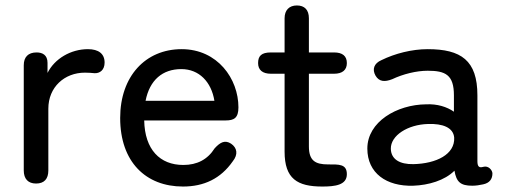

<svg xmlns="http://www.w3.org/2000/svg" viewBox="-20 -672 1857 703"><path d="M112 0C142 0 157 -17 157 -48V-274C157 -353 216 -406 291 -406C304 -406 316 -405 326 -404C345 -403 363 -415 363 -443C363 -475 341 -492 302 -492C239 -492 180 -457 154 -405V-442C154 -471 135 -480 114 -480C83 -480 67 -463 67 -433V-48C67 -17 83 0 112 0Z M650 11C727 11 788 -18 832 -81C853 -107 848 -131 826 -146C804 -160 787 -152 766 -129C740 -88 702 -68 651 -68C566 -68 510 -124 508 -231H806C837 -231 853 -240 853 -279C853 -383 777 -492 645 -492C513 -492 420 -393 420 -240C420 -79 514 11 650 11ZM513 -303C528 -379 575 -419 644 -419C709 -419 754 -372 765 -303Z M1160 11C1206 11 1250 6 1250 -34C1250 -72 1221 -70 1181 -70C1134 -70 1111 -84 1111 -136V-402H1203C1234 -402 1250 -416 1250 -441C1250 -467 1234 -480 1203 -480H1111V-605C1111 -636 1095 -652 1067 -652C1039 -652 1022 -635 1022 -605V-480H972C937 -480 925 -467 925 -441C925 -416 941 -402 972 -402H1022V-117C1022 -17 1069 11 1160 11Z M1493 8C1549 6 1608 -11 1644 -47C1651 -6 1666 8 1709 8C1722 8 1736 6 1749 3C1773 -2 1783 -17 1783 -37C1783 -48 1769 -67 1749 -61C1735 -57 1728 -61 1728 -82V-323C1728 -451 1668 -492 1546 -492C1488 -492 1426 -476 1377 -452C1349 -440 1342 -418 1355 -395C1368 -373 1388 -371 1416 -382C1456 -401 1505 -413 1546 -413C1611 -413 1642 -398 1642 -323V-263C1616 -281 1581 -292 1540 -290C1433 -289 1325 -226 1325 -128C1325 -38 1395 11 1493 8ZM1411 -127C1410 -176 1473 -216 1547 -218C1601 -220 1640 -205 1643 -168C1646 -107 1578 -73 1494 -71C1443 -70 1412 -89 1411 -127Z"/></svg>

Font: 寒蝉半圆体
Style: Regular
Weight: 400
Designer: Yoshimichi Ohira & Warren
Foundry: ChillType
Version: Version 1.800;Glyphs 3.1.1 (3135)